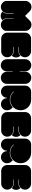

<svg xmlns="http://www.w3.org/2000/svg" viewBox="2392 -3378 969 5793"><g transform="rotate(90 2876.5 -481.5)"><path d="M912.1 -188.5Q912.1 -127 858.4 -75.2Q804.7 -23.4 728.5 -23.4Q653.3 -23.4 599.6 -77.1Q545.9 -130.9 545.9 -207Q545.9 -273.4 545.9 -406.2Q542 -406.2 534.2 -406.2Q534.2 -339.8 534.2 -207Q534.2 -166 548.8 -130.9Q563.5 -95.7 589.8 -70.3Q564.5 -45.9 531.2 -32.2Q497.1 -17.6 460 -17.6Q421.9 -17.6 388.7 -32.2Q355.5 -45.9 330.1 -70.3Q356.4 -95.7 371.1 -131.8Q385.7 -167 385.7 -207Q385.7 -273.4 385.7 -406.2Q381.8 -406.2 374 -406.2Q374 -339.8 374 -207Q374 -130.9 320.3 -77.1Q266.6 -23.4 191.4 -23.4Q115.2 -24.4 61.5 -76.2Q7.8 -127.9 7.8 -195.3Q7.8 -383.8 7.8 -762.7Q7.8 -797.9 21.5 -831.1Q35.2 -865.2 61.5 -891.6Q88.9 -918.9 123 -932.6Q157.2 -946.3 192.4 -946.3Q227.5 -946.3 260.7 -932.6Q293.9 -918.9 321.3 -891.6Q367.2 -845.7 460 -752.9Q505.9 -798.8 597.7 -891.6Q625 -918.9 658.2 -932.6Q691.4 -946.3 726.6 -946.3Q762.7 -946.3 795.9 -932.6Q830.1 -918.9 857.4 -891.6Q883.8 -865.2 897.5 -832Q911.1 -797.9 911.1 -762.7Q911.1 -571.3 912.1 -188.5Z M1708 -215.8Q1708 -139.6 1654.3 -86.9Q1600.6 -33.2 1525.4 -33.2Q1399.4 -33.2 1148.4 -33.2Q1072.3 -33.2 1018.6 -86.9Q964.8 -139.6 964.8 -215.8Q964.8 -394.5 964.8 -752Q964.8 -827.1 1018.6 -880.9Q1072.3 -934.6 1148.4 -934.6Q1273.4 -934.6 1525.4 -934.6Q1600.6 -934.6 1654.3 -880.9Q1708 -827.1 1708 -752Q1708 -675.8 1654.3 -622.1Q1600.6 -568.4 1525.4 -568.4Q1484.4 -568.4 1402.3 -568.4Q1402.3 -564.5 1402.3 -556.6Q1443.4 -556.6 1525.4 -556.6Q1565.4 -556.6 1600.6 -571.3Q1635.7 -586.9 1662.1 -613.3Q1685.5 -586.9 1700.2 -554.7Q1713.9 -521.5 1713.9 -482.4Q1713.9 -444.3 1700.2 -411.1Q1685.5 -377.9 1662.1 -352.5Q1635.7 -377.9 1600.6 -393.6Q1564.5 -409.2 1525.4 -409.2Q1484.4 -409.2 1402.3 -409.2Q1402.3 -405.3 1402.3 -396.5Q1443.4 -396.5 1525.4 -396.5Q1600.6 -396.5 1654.3 -342.8Q1708 -290 1708 -215.8Z M2510.7 -205.1Q2510.7 -128.9 2457 -75.2Q2403.3 -21.5 2328.1 -21.5Q2252 -21.5 2198.2 -75.2Q2144.5 -128.9 2144.5 -205.1Q2144.5 -261.7 2144.5 -376Q2140.6 -376 2132.8 -376Q2132.8 -318.4 2132.8 -204.1Q2131.8 -127.9 2079.1 -74.2Q2025.4 -20.5 1950.2 -20.5Q1874 -20.5 1820.3 -74.2Q1766.6 -127.9 1766.6 -204.1Q1766.6 -388.7 1766.6 -757.8Q1766.6 -834 1820.3 -887.7Q1874 -940.4 1950.2 -940.4Q2025.4 -940.4 2079.1 -887.7Q2131.8 -835 2131.8 -758.8Q2131.8 -704.1 2131.8 -594.7Q2135.7 -594.7 2143.6 -594.7Q2143.6 -649.4 2143.6 -757.8Q2144.5 -834 2198.2 -887.7Q2251 -940.4 2327.1 -940.4Q2402.3 -940.4 2456.1 -887.7Q2509.8 -835 2509.8 -758.8Q2509.8 -574.2 2510.7 -205.1Z M3209 -391.6Q3166 -351.6 3109.4 -327.1Q3053.7 -303.7 2989.3 -303.7Q2918 -303.7 2856.4 -333Q2793.9 -362.3 2751 -413.1Q2748 -410.2 2741.2 -405.3Q2787.1 -353.5 2850.6 -322.3Q2915 -292 2989.3 -292Q3056.6 -292 3115.2 -316.4Q3173.8 -339.8 3217.8 -382.8Q3229.5 -371.1 3253.9 -346.7Q3279.3 -322.3 3293 -284.2Q3307.6 -246.1 3307.6 -209Q3307.6 -132.8 3253.9 -79.1Q3200.2 -25.4 3125 -25.4Q3048.8 -25.4 2995.1 -79.1Q2941.4 -132.8 2941.4 -209Q2937.5 -209 2929.7 -209Q2929.7 -132.8 2876 -79.1Q2822.3 -25.4 2747.1 -25.4Q2670.9 -25.4 2617.2 -79.1Q2563.5 -132.8 2563.5 -209Q2563.5 -390.6 2563.5 -753.9Q2563.5 -829.1 2617.2 -882.8Q2670.9 -936.5 2747.1 -936.5Q2828.1 -936.5 2989.3 -936.5Q3054.7 -936.5 3113.3 -912.1Q3170.9 -886.7 3213.9 -843.8Q3256.8 -800.8 3282.2 -743.2Q3306.6 -685.5 3306.6 -620.1Q3306.6 -555.7 3283.2 -499Q3258.8 -442.4 3217.8 -399.4Q3214.8 -397.5 3209 -391.6Z M4103.5 -215.8Q4103.5 -139.6 4049.8 -86.9Q3996.1 -33.2 3920.9 -33.2Q3794.9 -33.2 3543.9 -33.2Q3467.8 -33.2 3414.1 -86.9Q3360.4 -139.6 3360.4 -215.8Q3360.4 -394.5 3360.4 -752Q3360.4 -827.1 3414.1 -880.9Q3467.8 -934.6 3543.9 -934.6Q3668.9 -934.6 3920.9 -934.6Q3996.1 -934.6 4049.8 -880.9Q4103.5 -827.1 4103.5 -752Q4103.5 -675.8 4049.8 -622.1Q3996.1 -568.4 3920.9 -568.4Q3879.9 -568.4 3797.9 -568.4Q3797.9 -564.5 3797.9 -556.6Q3838.9 -556.6 3920.9 -556.6Q3960.9 -556.6 3996.1 -571.3Q4031.2 -586.9 4057.6 -613.3Q4081.1 -586.9 4095.7 -554.7Q4109.4 -521.5 4109.4 -482.4Q4109.4 -444.3 4095.7 -411.1Q4081.1 -377.9 4057.6 -352.5Q4031.2 -377.9 3996.1 -393.6Q3960 -409.2 3920.9 -409.2Q3879.9 -409.2 3797.9 -409.2Q3797.9 -405.3 3797.9 -396.5Q3838.9 -396.5 3920.9 -396.5Q3996.1 -396.5 4049.8 -342.8Q4103.5 -290 4103.5 -215.8Z M4807.6 -391.6Q4764.6 -351.6 4708 -327.1Q4652.3 -303.7 4587.9 -303.7Q4516.6 -303.7 4455.1 -333Q4392.6 -362.3 4349.6 -413.1Q4346.7 -410.2 4339.8 -405.3Q4385.7 -353.5 4449.2 -322.3Q4513.7 -292 4587.9 -292Q4655.3 -292 4713.9 -316.4Q4772.5 -339.8 4816.4 -382.8Q4828.1 -371.1 4852.5 -346.7Q4877.9 -322.3 4891.6 -284.2Q4906.2 -246.1 4906.2 -209Q4906.2 -132.8 4852.5 -79.1Q4798.8 -25.4 4723.6 -25.4Q4647.5 -25.4 4593.8 -79.1Q4540 -132.8 4540 -209Q4536.1 -209 4528.3 -209Q4528.3 -132.8 4474.6 -79.1Q4420.9 -25.4 4345.7 -25.4Q4269.5 -25.4 4215.8 -79.1Q4162.1 -132.8 4162.1 -209Q4162.1 -390.6 4162.1 -753.9Q4162.1 -829.1 4215.8 -882.8Q4269.5 -936.5 4345.7 -936.5Q4426.8 -936.5 4587.9 -936.5Q4653.3 -936.5 4711.9 -912.1Q4769.5 -886.7 4812.5 -843.8Q4855.5 -800.8 4880.9 -743.2Q4905.3 -685.5 4905.3 -620.1Q4905.3 -555.7 4881.8 -499Q4857.4 -442.4 4816.4 -399.4Q4813.5 -397.5 4807.6 -391.6Z M5702.1 -215.8Q5702.1 -139.6 5648.4 -86.9Q5594.7 -33.2 5519.5 -33.2Q5393.6 -33.2 5142.6 -33.2Q5066.4 -33.2 5012.7 -86.9Q4959 -139.6 4959 -215.8Q4959 -394.5 4959 -752Q4959 -827.1 5012.7 -880.9Q5066.4 -934.6 5142.6 -934.6Q5267.6 -934.6 5519.5 -934.6Q5594.7 -934.6 5648.4 -880.9Q5702.1 -827.1 5702.1 -752Q5702.1 -675.8 5648.4 -622.1Q5594.7 -568.4 5519.5 -568.4Q5478.5 -568.4 5396.5 -568.4Q5396.5 -564.5 5396.5 -556.6Q5437.5 -556.6 5519.5 -556.6Q5559.6 -556.6 5594.7 -571.3Q5629.9 -586.9 5656.2 -613.3Q5679.7 -586.9 5694.3 -554.7Q5708 -521.5 5708 -482.4Q5708 -444.3 5694.3 -411.1Q5679.7 -377.9 5656.2 -352.5Q5629.9 -377.9 5594.7 -393.6Q5558.6 -409.2 5519.5 -409.2Q5478.5 -409.2 5396.5 -409.2Q5396.5 -405.3 5396.5 -396.5Q5437.5 -396.5 5519.5 -396.5Q5594.7 -396.5 5648.4 -342.8Q5702.1 -290 5702.1 -215.8Z"/></g></svg>

Font: Superfatty
Style: Fat
Weight: 400
Version: Version 1.0